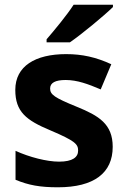

<svg xmlns="http://www.w3.org/2000/svg" viewBox="-20 -786 537 816"><path d="M460 -756V-766H293C264 -721 210 -656 178 -619V-606H277C328 -641 422 -719 460 -756ZM459 -162C459 -259 400 -294 307 -332C211 -371 193 -384 193 -410C193 -434 215 -446 259 -446C308 -446 354 -429 408 -406L453 -513C388 -543 329 -556 261 -556C130 -556 45 -505 45 -404C45 -311 91 -275 194 -232C300 -187 312 -173 312 -146C312 -118 289 -99 231 -99C179 -99 105 -118 46 -145V-22C101 1 150 10 226 10C380 10 459 -51 459 -162Z"/></svg>

Font: Noto Sans Gujarati
Style: Bold
Weight: 700
Designer: Jelle Bosma - Monotype Design Team, Universal Thirst
Foundry: Monotype Imaging Inc.
Version: Version 2.106